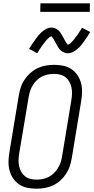

<svg xmlns="http://www.w3.org/2000/svg" viewBox="-20 -1136 567 1164"><path d="M201 8Q173 8 146 2.5Q119 -3 97 -17.5Q75 -32 60 -54Q45 -76 38 -102Q31 -128 31.5 -156Q32 -184 37 -213L94 -558Q98 -582 106 -606.5Q114 -631 129 -653.5Q144 -676 164.5 -694Q185 -712 208.5 -723Q232 -734 257.5 -738.5Q283 -743 308 -743Q336 -743 363 -737.5Q390 -732 412 -717.5Q434 -703 449 -681Q464 -659 471 -633Q478 -607 477.5 -579Q477 -551 472 -522L415 -177Q411 -153 403 -128.5Q395 -104 380 -81.5Q365 -59 345 -41Q325 -23 301 -12Q277 -1 251.5 3.5Q226 8 201 8ZM201 -47Q219 -47 238 -50.5Q257 -54 274.5 -63Q292 -72 306 -85.5Q320 -99 330.5 -115.5Q341 -132 347 -150Q353 -168 356 -186L413 -531Q416 -551 416.5 -570Q417 -589 413 -607Q409 -625 400 -641Q391 -657 377 -668Q363 -679 345 -683.5Q327 -688 308 -688Q290 -688 271 -684.5Q252 -681 234.5 -672Q217 -663 203 -649.5Q189 -636 179 -619.5Q169 -603 163 -585Q157 -567 154 -549L96 -204Q93 -184 92.5 -165Q92 -146 96 -128Q100 -110 109 -94Q118 -78 132 -67Q146 -56 164 -51.5Q182 -47 201 -47ZM392 -813Q387 -813 382 -813.5Q377 -814 372.5 -816Q368 -818 363.5 -820Q359 -822 355 -825Q351 -828 347.5 -831Q344 -834 341 -837.5Q338 -841 335.5 -845Q333 -849 330.5 -853.5Q328 -858 325.5 -862Q323 -866 321 -870Q319 -874 316.5 -878Q314 -882 311.5 -887Q309 -892 306.5 -896.5Q304 -901 301.5 -904.5Q299 -908 295.5 -911.5Q292 -915 292 -917Q292 -916 287 -914Q282 -912 279 -909.5Q276 -907 272 -903Q268 -899 266 -897Q264 -895 262 -893Q260 -891 258 -888.5Q256 -886 253.5 -883Q251 -880 249 -877Q247 -874 244.5 -871Q242 -868 239.5 -864.5Q237 -861 234 -857Q231 -853 228.5 -849Q226 -845 223.5 -841Q221 -837 217.5 -832.5Q214 -828 211.5 -823Q209 -818 206 -813L156 -840Q167 -858 177.5 -873Q188 -888 197 -900.5Q206 -913 214.5 -923Q223 -933 235.5 -944Q248 -955 262.5 -962Q277 -969 292 -969Q297 -969 301.5 -968Q306 -967 311 -965.5Q316 -964 320 -961.5Q324 -959 328 -956.5Q332 -954 335.5 -950.5Q339 -947 342 -944Q345 -941 347.5 -936.5Q350 -932 352.5 -928Q355 -924 357.5 -920Q360 -916 362 -912Q364 -908 366.5 -903.5Q369 -899 371.5 -894.5Q374 -890 376.5 -885.5Q379 -881 381.5 -877.5Q384 -874 387.5 -870Q391 -866 391 -864Q391 -865 396 -867Q401 -869 404 -871.5Q407 -874 411 -878Q415 -882 417 -884Q419 -886 421.5 -888.5Q424 -891 425.5 -893.5Q427 -896 429.5 -898.5Q432 -901 434 -904Q436 -907 438.5 -910.5Q441 -914 444 -917.5Q447 -921 449.5 -924.5Q452 -928 454.5 -932Q457 -936 460 -940.5Q463 -945 466 -949.5Q469 -954 472 -958.5Q475 -963 477 -968L527 -942Q516 -923 505.5 -908Q495 -893 486 -880.5Q477 -868 469 -858.5Q461 -849 448 -838Q435 -827 421 -820Q407 -813 392 -813ZM224 -1064 225 -1116H525L524 -1064Z"/></svg>

Font: Iosevka Light
Style: Italic
Weight: 300
Italic angle: -9°
Monospace: yes
Designer: Belleve Invis
Foundry: Belleve Invis
Version: Version 32.5.0; ttfautohint (v1.8.4)